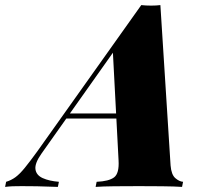

<svg xmlns="http://www.w3.org/2000/svg" viewBox="-116 -733 805 753"><path d="M47 -131Q20 -93 23 -69.5Q26 -46 51.5 -34.5Q77 -23 115 -20L111 0Q59 -2 28 -2.5Q-3 -3 -31 -3Q-52 -3 -66 -2.5Q-80 -2 -96 0L-92 -20Q-72 -26 -55.5 -38Q-39 -50 -19 -74.5Q1 -99 30 -139L438 -713Q456 -711 476.5 -711Q497 -711 513 -713L553 -84Q556 -48 571.5 -34.5Q587 -21 602 -20L598 0Q569 -2 520 -2.5Q471 -3 429 -3Q378 -3 332 -2.5Q286 -2 259 0L263 -20Q311 -22 331.5 -37.5Q352 -53 349 -104L326 -542L379 -600ZM149 -288H441L433 -268H131Z"/></svg>

Font: Playfair Display Black
Style: Italic
Weight: 900
Italic angle: -14°
Designer: Claus Eggers Sørensen
Foundry: Claus Eggers Sørensen
Version: Version 1.203